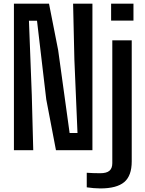

<svg xmlns="http://www.w3.org/2000/svg" viewBox="-20 -820 791 1048"><path d="M56 0V-800H247.5L297.5 -546L360 -94H403L386 -494.5L379 -800H484.5V0H285.5L232.5 -277.5L182 -707H138L153.5 -302L161.5 0ZM586.5 -707.5V-800H708.5V-707.5ZM527.5 208.5Q511.5 208.5 491 206.8Q470.5 205 453.5 202.5V123Q467.5 124 488.2 124.8Q509 125.5 527 125.5Q561.5 125.5 577.2 112.2Q593 99 593 70.5V-600H699V61Q699 139.5 658 174Q617 208.5 527.5 208.5Z"/></svg>

Font: Big Shoulders Medium
Style: Regular
Weight: 500
Designer: Patric King
Foundry: XO Type Co
Version: Version 2.002